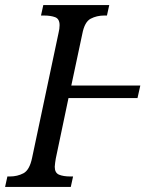

<svg xmlns="http://www.w3.org/2000/svg" viewBox="-38 -734 586 754"><path d="M-18 0 -9 -41H1Q30 -41 54 -53.5Q78 -66 88 -114L192 -605Q196 -621 196 -635Q196 -660 178.5 -666.5Q161 -673 135 -673H123L132 -714H391L382 -673H371Q342 -673 318 -660.5Q294 -648 285 -600L242 -398H513L502 -349H231L181 -111Q180 -104 178.5 -94.5Q177 -85 177 -79Q177 -55 194 -48Q211 -41 238 -41H249L240 0Z"/></svg>

Font: Noto Serif Condensed
Style: Italic
Weight: 400
Width: 3
Italic angle: -12°
Designer: Monotype Design Team
Foundry: Monotype Imaging Inc.
Version: Version 2.014; ttfautohint (v1.8.4.7-5d5b)